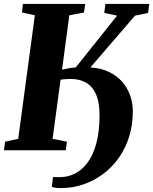

<svg xmlns="http://www.w3.org/2000/svg" viewBox="-22 -763 778 975"><path d="M288.5 192Q277 192.5 263 190.8Q249 189 241 186L247.5 135.5Q253.5 136 263.8 136.5Q274 137 284.5 136.5Q325 136 361 117.2Q397 98.5 424.5 60.2Q452 22 467.8 -37.5Q483.5 -97 483.5 -179Q483.5 -244.5 465.2 -284.8Q447 -325 414.5 -343.5Q382 -362 338.5 -362Q327 -362 313 -361.2Q299 -360.5 285.5 -358L245 -58L318 -43.5L312 0H-2L4 -43.5L70.5 -58L155 -685.5L89.5 -699.5L94.5 -743H410.5L404.5 -699.5L330 -685.5L293 -409Q304.5 -412 321.5 -415.2Q338.5 -418.5 362.5 -420.5L572.5 -683.5L507.5 -697.5L513.5 -743H736L730 -697.5L663.5 -683.5L437 -420.5Q490.5 -417.5 531 -398Q571.5 -378.5 598.5 -347.5Q625.5 -316.5 639 -278Q652.5 -239.5 652.5 -199Q652.5 -129 633.8 -69Q615 -9 581 39Q547 87 501 121Q455 155 401.2 173.5Q347.5 192 288.5 192Z"/></svg>

Font: Merriweather 48pt Black
Style: Italic
Weight: 900
Italic angle: -7.8°
Version: Version 2.101